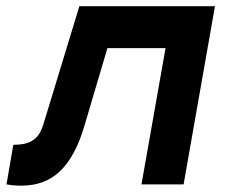

<svg xmlns="http://www.w3.org/2000/svg" viewBox="-38 -582 710 606"><path d="M640.5 -562.5 541.5 0H408.5L484.5 -430H301L228 -183.5Q200 -88.5 152 -42.2Q104 4 30 4Q17.5 4 5.8 3Q-6 2 -17.5 0L4 -125Q39.5 -125 58.5 -135Q77.5 -144.5 87.5 -162.5Q92.5 -171 97 -184Q101.5 -197 106.5 -214.5L212.5 -562.5Z"/></svg>

Font: Russisch Sans ExtraBold
Style: Italic
Weight: 800
Width: 4
Italic angle: -10°
Designer: Michael Sharanda (font) & Cristiano Sobral (main changes)
Foundry: Michael Sharanda
Version: Version 2.00;September 8, 2020;FontCreator 13.0.0.2681 64-bi